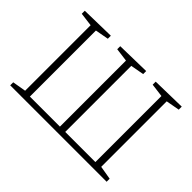

<svg xmlns="http://www.w3.org/2000/svg" viewBox="-127 -975 1256 1256"><g transform="rotate(45 500.5 -347.5)"><path d="M55 0V-28L149 -44V-650L55 -662V-690L291 -695V-667L198 -650V-39H476V-650L383 -662V-690L618 -695V-667L525 -650V-39H804V-650L711 -662V-690L947 -695V-667L853 -650V-44L947 -28V0Z"/></g></svg>

Font: Bitter Light
Style: Regular
Weight: 300
Designer: Sol Matas, and Bitter project Authors
Foundry: Sol Matas
Version: Version 2.001